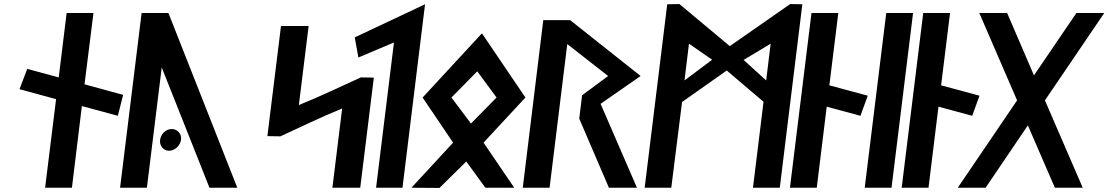

<svg xmlns="http://www.w3.org/2000/svg" viewBox="-20 -924 5455 945"><path d="M383 -402 560 -354 586 -457 396 -509 440 -860H308L269 -543L114 -585L76 -485L256 -436L202 0H334Z M809 -860H677L571 0H703L776 -592L1011 0H1148ZM768 -236C764 -207 784 -182 812 -182C840 -182 867 -207 871 -236C875 -265 853 -289 825 -289C797 -289 772 -265 768 -236Z M1363 -796 1296 -254 1360 -253C1461 -299 1560 -348 1664 -390L1616 0H1753L1820 -542L1756 -543C1655 -497 1555 -449 1451 -407L1499 -796Z M1961 0 2072 -903 1726 -740 1744 -641 1919 -715 1831 0Z M2329 -573 2424 -444 2298 -316 2202 -444ZM2352 -760 2060 -444 2210 -222 2005 0 2143 1 2275 -129 2369 0H2511L2360 -222L2566 -444Z M3115 0 2936 -413 3133 -550 2786 -825H2654L2553 0H2685L2772 -707L2973 -550L2845 -455L2831 -340L2977 0Z M3485 -630 3349 -528 3371 -709ZM3751 -528 3640 -629 3773 -709ZM3686 0H3818L3929 -903L3869 -904L3572 -697L3324 -904L3264 -903L3153 0H3284L3337 -422L3557 -577L3738 -423Z M3868 0H4000L4049 -399L4215 -354L4251 -453L4062 -504L4106 -860H3974Z M4236 0H4368L4474 -860H4342Z M4418 0H4550L4599 -399L4765 -354L4801 -453L4612 -504L4656 -860H4524Z M5309 0 5123 -430 5415 -860H5278L5069 -553L4937 -860H4800L4986 -430L4694 0H4831L5039 -307L5172 0Z"/></svg>

Font: Ny Stormning
Style: Kr
Weight: 400
Designer: Robert Jablonski, Mew Too
Foundry: Cannot Into Space Fonts
Version: Version 0.90